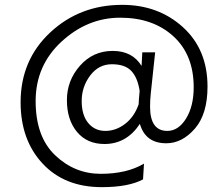

<svg xmlns="http://www.w3.org/2000/svg" viewBox="-20 -617 926 792"><path d="M552 -187Q552 -200 556 -242Q548 -296 522 -324Q496 -352 441.5 -352Q387 -352 352 -305.5Q317 -259 317 -200.5Q317 -142 344 -109.5Q371 -77 414.5 -77Q458 -77 496 -106Q534 -135 552 -187ZM400 155Q246 155 155.5 57.5Q65 -40 65 -195Q65 -369 187 -483Q309 -597 484 -597Q633 -597 734.5 -505Q836 -413 836 -260Q836 -146 783.5 -86Q731 -26 666 -26Q580 -26 557 -106Q502 -23 411 -23Q339 -23 297.5 -73Q256 -123 256 -204Q256 -285 310 -346Q364 -407 445 -407Q526 -407 564 -345Q565 -368 567 -401H620L602 -232Q599 -204 599 -177Q599 -77 670 -77Q716 -77 747.5 -128Q779 -179 779 -257Q779 -391 695 -467.5Q611 -544 476 -544Q341 -544 234 -445.5Q127 -347 127 -200Q127 -53 207.5 23.5Q288 100 395.5 100Q503 100 574 58L570 123Q510 155 400 155Z"/></svg>

Font: Hind Colombo Light
Style: Regular
Weight: 300
Designer: Jyotish Sonowal, Aditi Pimprikar
Foundry: Indian Type Foundry
Version: Version 1.000;PS 1.0;hotconv 1.0.86;makeotf.lib2.5.63406; tt